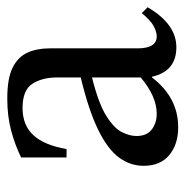

<svg xmlns="http://www.w3.org/2000/svg" viewBox="-11 -484 510 528"><g transform="rotate(-90 244.0 -220.0)"><path d="M158 15Q111 15 81.5 -9.5Q52 -34 52 -80Q52 -117 75 -148Q98 -179 151 -205Q204 -231 295 -253V-318Q295 -359 277.5 -386Q260 -413 211 -413Q164 -413 136.5 -383.5Q109 -354 98 -292H75V-417Q110 -434 149.5 -444.5Q189 -455 237 -455Q292 -455 321.5 -440.5Q351 -426 363 -400Q375 -374 375 -339V-97Q375 -44 408 -44Q420 -44 435.5 -52Q451 -60 472 -85L488 -69Q442 10 378 10Q312 10 297 -57H295Q240 15 158 15ZM195 -44Q243 -44 295 -88V-222Q223 -204 189 -182.5Q155 -161 144.5 -139.5Q134 -118 134 -100Q134 -71 152 -57.5Q170 -44 195 -44Z"/></g></svg>

Font: Bona Nova SC
Style: Regular
Weight: 400
Designer: Mateusz Machalski
Foundry: Capitalics
Version: Version 4.001; ttfautohint (v1.8.4.7-5d5b)